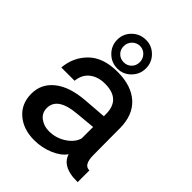

<svg xmlns="http://www.w3.org/2000/svg" viewBox="-225 -889 1005 1005"><g transform="rotate(45 277.5 -387.0)"><path d="M255.9 -566.9Q210.9 -566.9 179.4 -598.4Q147.9 -629.9 147.9 -673.8Q147.9 -717.8 179.4 -748.8Q210.9 -779.8 255.9 -779.8Q298.8 -779.8 329.8 -748.8Q360.8 -717.8 360.8 -673.8Q360.8 -629.9 329.8 -598.4Q298.8 -566.9 255.9 -566.9ZM195.8 -673.8Q195.8 -647.9 212.9 -630.9Q230 -613.8 255.9 -613.8Q280.8 -613.8 297.9 -630.9Q314.9 -647.9 314.9 -673.8Q314.9 -698.7 297.9 -716.8Q280.8 -734.9 255.9 -734.9Q231 -734.9 213.4 -717Q195.8 -699.2 195.8 -673.8ZM211.9 5.9Q131.8 5.9 80.8 -38.1Q29.8 -82 29.8 -156Q29.8 -230 88.9 -276.6Q147.9 -323.2 255.9 -331.1L381.8 -340.8V-356Q381.8 -465.8 266.1 -465.8Q214.4 -465.8 180.7 -439.5Q147 -413.1 142.1 -363.8H43.9Q50.8 -445.8 106.9 -501Q163.1 -556.2 269 -556.2Q371.1 -556.2 428.5 -504.2Q485.8 -452.1 485.8 -354Q485.8 -308.1 486.3 -237.1Q486.8 -166 486.8 -159.2Q486.8 -85 528.8 -86.9V0Q506.8 0 495.1 -1Q410.2 -9.8 392.1 -69.8Q369.1 -36.6 319.1 -15.4Q269 5.9 211.9 5.9ZM233.9 -82Q285.6 -82 328.4 -110.1Q371.1 -138.2 381.8 -176.8V-261.2L272.9 -251Q140.1 -239.7 140.1 -160.2Q140.1 -124 168 -103Q195.8 -82 233.9 -82Z"/></g></svg>

Font: Oakes Grotesk
Style: Medium
Weight: 500
Designer: Samuel Oakes
Foundry: Samuel Oakes
Version: Version 1.0 | wf-rip DC20170320